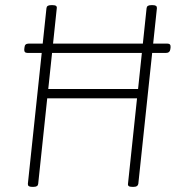

<svg xmlns="http://www.w3.org/2000/svg" viewBox="-20 -722 697 744"><path d="M103 2Q87 2 88 -10L160 -690Q161 -702 177 -702H185Q202 -702 200 -690L167 -377H515L548 -690Q549 -702 565 -702H573Q589 -702 588 -690L516 -10Q514 2 499 2H491Q474 2 476 -10L511 -341H163L128 -10Q127 2 111 2ZM86 -517Q73 -517 74 -531L75 -539Q76 -553 91 -553H629Q642 -553 641 -539L640 -531Q638 -517 624 -517Z"/></svg>

Font: Asap Semi Condensed Semi Condensed Thin
Style: Italic
Weight: 100
Width: 4
Italic angle: -6°
Designer: Pablo Cosgaya
Foundry: Omnibus-Type
Version: Version 3.001; ttfautohint (v1.8.4.7-5d5b)